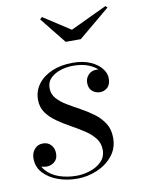

<svg xmlns="http://www.w3.org/2000/svg" viewBox="-80 -734 589 800"><g transform="rotate(-10 215.0 -334.5)"><path d="M182 10Q140 10 102.2 -3.2Q64.5 -16.5 40.5 -42.2Q16.5 -68 16.5 -105Q16.5 -127 29.8 -143.2Q43 -159.5 66.5 -159.5Q87 -159.5 100 -145.2Q113 -131 113 -109Q113 -86 98.5 -74Q84 -62 65 -62Q52 -62 41 -66.5Q30 -71 23.8 -80.5Q17.5 -90 17.5 -105H34Q34 -72 54.2 -49Q74.5 -26 108.2 -14.2Q142 -2.5 181.5 -2.5Q209.5 -2.5 238.5 -11.8Q267.5 -21 287.2 -40.5Q307 -60 307 -90.5Q307 -118.5 290.5 -139.5Q274 -160.5 248 -177.5Q222 -194.5 192.5 -210.8Q163 -227 136.8 -245.5Q110.5 -264 94 -287.2Q77.5 -310.5 77.5 -342Q77.5 -379 99 -407.8Q120.5 -436.5 158.5 -452.8Q196.5 -469 245.5 -469Q289.5 -469 320.2 -455.5Q351 -442 367.2 -421.5Q383.5 -401 383.5 -380Q383.5 -353 369.8 -340.8Q356 -328.5 338.5 -328.5Q320 -328.5 305.8 -340.2Q291.5 -352 291.5 -376.5Q291.5 -395.5 304.8 -409.5Q318 -423.5 338.5 -423.5Q356.5 -423.5 369.5 -411.2Q382.5 -399 382.5 -380H368Q368 -399 353.5 -416.5Q339 -434 311.8 -445.2Q284.5 -456.5 245.5 -456.5Q220 -456.5 194.2 -448.8Q168.5 -441 151 -424.5Q133.5 -408 133.5 -381Q133.5 -356 149.8 -337.5Q166 -319 191.5 -303.8Q217 -288.5 246 -272.8Q275 -257 300.5 -238Q326 -219 342.2 -193.5Q358.5 -168 358.5 -132Q358.5 -87.5 332.5 -55.8Q306.5 -24 266 -7Q225.5 10 182 10ZM233 -560 144.5 -670.5 153.5 -679 267.5 -605 422 -678 429.5 -670.5 297 -560Z"/></g></svg>

Font: Bodoni Moda 18pt
Style: Italic
Weight: 400
Italic angle: -13°
Designer: Owen Earl
Foundry: indestructible type
Version: Version 2.005